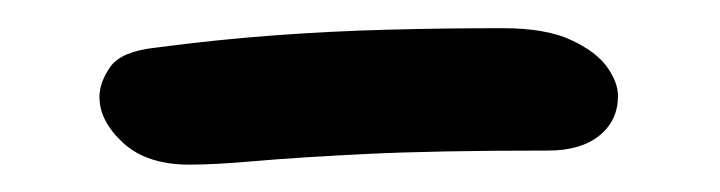

<svg xmlns="http://www.w3.org/2000/svg" viewBox="-20 -741 521 139"><path d="M117.2 -621.8Q86.2 -621.8 69.1 -637.6Q52 -653.4 52 -670.8Q52 -681.2 59.7 -692.4Q67.4 -703.6 91.8 -706.4Q137.4 -712.4 178.5 -715.4Q219.6 -718.4 260.3 -719.5Q301 -720.6 343.8 -720.6Q375 -720.6 393.3 -712.1Q411.6 -703.6 419.5 -692.5Q427.4 -681.4 427.4 -671.6Q427.4 -653.8 414 -642.9Q400.6 -632 376.8 -632Q294.8 -632 244.6 -629.5Q194.4 -627 165 -624.4Q135.6 -621.8 117.2 -621.8Z"/></svg>

Font: Shantell Sans Light
Style: Regular
Weight: 300
Designer: Stephen Nixon, Anya Danilova, Shantell Martin
Foundry: Arrow Type
Version: Version 1.011;[c5ecc13dd]